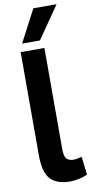

<svg xmlns="http://www.w3.org/2000/svg" viewBox="-106 -1007 506 1059"><g transform="rotate(-10 147.5 -478.0)"><path d="M185 -740V-175Q185 -131 199 -118Q213 -105 235 -105Q254 -105 283 -113L295 -11Q275 -2 250 4Q225 10 196 10Q126 10 89 -27Q52 -64 52 -163V-740ZM68 -785 163 -966H293L168 -785Z"/></g></svg>

Font: Georama SemiBold
Style: Regular
Weight: 600
Designer: Jean-Baptiste Levee
Foundry: Production Type
Version: Version 1.000